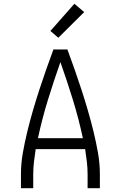

<svg xmlns="http://www.w3.org/2000/svg" viewBox="-20 -997 640 1017"><path d="M91 0V-74Q91 -131 101 -187.5Q111 -244 124.5 -299.5Q138 -355 154 -410Q170 -465 187.5 -519Q205 -573 224 -627Q243 -681 263 -735H337Q357 -681 376 -627Q395 -573 412.5 -519Q430 -465 446 -410Q462 -355 475.5 -299.5Q489 -244 499 -187.5Q509 -131 509 -74V0H444V-74Q444 -107 440 -140.5Q436 -174 431 -207H169Q164 -174 160 -140.5Q156 -107 156 -74V0ZM419 -265Q397 -368 366 -468.5Q335 -569 300 -668Q265 -569 234 -468.5Q203 -368 181 -265ZM289 -797 247 -833 374 -977 426 -933Z"/></svg>

Font: Iosevka Curly Light Extended
Style: Regular
Weight: 300
Width: 7
Monospace: yes
Designer: Belleve Invis
Foundry: Belleve Invis
Version: Version 11.1.0; ttfautohint (v1.8.3)